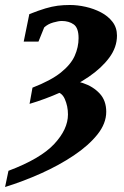

<svg xmlns="http://www.w3.org/2000/svg" viewBox="-52 -520 497 769"><path d="M-31.7 229 -18.1 164.1Q110.4 115.7 165.3 56.6Q220.2 -2.4 220.2 -61.5Q220.2 -94.7 207.5 -123.5Q194.8 -152.3 167 -152.3L196.8 -200.7Q239.7 -200.7 280.3 -187.3Q320.8 -173.8 347.2 -145.5Q373.5 -117.2 373.5 -72.3Q373.5 -25.4 338.1 18.8Q302.7 63 243.7 102.5Q184.6 142.1 112.8 174.3Q41 206.5 -31.7 229ZM66.4 -104 78.1 -168.9Q151.4 -197.3 191.4 -229.2Q231.4 -261.2 247.1 -296.1Q262.7 -331.1 262.7 -367.2Q262.7 -408.2 243.4 -422.1Q224.1 -436 195.3 -436Q182.6 -436 161.1 -429.9Q139.6 -423.8 125 -410.2L102.1 -353.5H43L65.4 -463.4Q103.5 -478.5 129.9 -486.3Q156.2 -494.1 179 -497.1Q201.7 -500 228 -500Q258.3 -500 291 -492.7Q323.7 -485.4 352.3 -470.5Q380.9 -455.6 398.7 -432.4Q416.5 -409.2 416.5 -377.4Q416.5 -330.6 385.7 -289.1Q355 -247.6 303.7 -212.6Q252.4 -177.7 190.7 -150.1Q128.9 -122.6 66.4 -104Z"/></svg>

Font: Charis
Style: Bold Italic
Weight: 700
Italic angle: -11°
Designer: Walt Agee, Miriam Martin, Annie Olsen, Victor Gaultney, Lorna Priest, Alan Ward, Bob Hallissy, Martin Hosken, Sharon Cor
Foundry: SIL Global
Version: Version 7.000